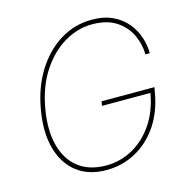

<svg xmlns="http://www.w3.org/2000/svg" viewBox="-109 -844 956 962"><g transform="rotate(-15 369.5 -363.5)"><path d="M664.8 -500Q664.8 -551.1 642 -600.5Q619.3 -649.9 570.8 -682.2Q522.4 -714.5 444.6 -714.5Q370.7 -714.5 301 -673.7Q231.2 -632.8 179.9 -554.5Q128.6 -476.2 109.4 -363.6Q91.6 -257.8 112.2 -179Q132.8 -100.1 188.7 -56.5Q244.7 -12.8 332.4 -12.8Q405.9 -12.8 470 -48.3Q534.1 -83.8 578.8 -149.7Q623.6 -215.6 639.2 -306.8H387.8L392 -329.5H666.2L661.9 -306.8Q645.6 -207.4 597.5 -136.5Q549.4 -65.7 479.6 -27.9Q409.8 9.9 328.1 9.9Q235.8 9.9 175.2 -36.9Q114.7 -83.8 91.3 -168Q67.8 -252.1 86.6 -363.6Q104.8 -475.1 156.6 -559.3Q208.5 -643.5 283.9 -690.3Q359.4 -737.2 448.9 -737.2Q513.5 -737.2 558.9 -715.2Q604.4 -693.2 633 -657.5Q661.6 -621.8 674.7 -580.4Q687.9 -539.1 687.5 -500Z"/></g></svg>

Font: Inter UI Thin
Style: Italic
Weight: 100
Italic angle: -9.39999°
Designer: Rasmus Andersson
Foundry: rsms
Version: 3.2;8d6f07862